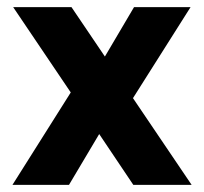

<svg xmlns="http://www.w3.org/2000/svg" viewBox="-20 -520 573 540"><path d="M355 0 259 -143 174 0H15L179 -260L17 -500H181L275 -361L357 -500H516L354 -244L519 0Z"/></svg>

Font: Changa SemiBold
Style: Regular
Weight: 600
Designer: Eduardo Rodriguez Tunni
Foundry: Eduardo Rodriguez Tunni
Version: Version 2.002; ttfautohint (v1.5) -l 8 -r 50 -G 150 -x 14 -H